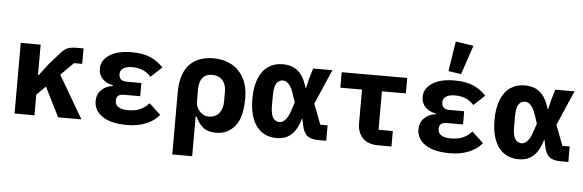

<svg xmlns="http://www.w3.org/2000/svg" viewBox="-58 -1019 4316 1422"><g transform="rotate(5 2100.0 -308.0)"><path d="M69 0V-525H217V-300H223L290 -388L369 -477Q395 -506 419.5 -515.5Q444 -525 484 -525H536V-410H475L381 -316L566 0H393L283 -219L217 -153V0Z M906 12Q786 12 722.5 -31Q659 -74 659 -144Q659 -195 692 -227.5Q725 -260 776 -267V-272Q728 -281 698.5 -310.5Q669 -340 669 -388Q669 -448 728.5 -488Q788 -528 896 -528Q979 -528 1034.5 -503.5Q1090 -479 1130 -435L1048 -359Q1020 -389 986.5 -403.5Q953 -418 909 -418Q863 -418 840.5 -402Q818 -386 818 -363V-357Q818 -334 832 -320.5Q846 -307 877 -307H985V-209H864Q835 -209 821.5 -197Q808 -185 808 -163V-157Q808 -130 832 -114Q856 -98 902 -98Q957 -98 993 -114Q1029 -130 1059 -163L1144 -84Q1111 -41 1049 -14.5Q987 12 906 12Z M1259 -258Q1259 -333 1276.5 -386Q1294 -439 1326.5 -472Q1359 -505 1404 -520.5Q1449 -536 1503 -536Q1576 -536 1634 -505.5Q1692 -475 1726.5 -413.5Q1761 -352 1761 -258Q1761 -118 1707 -53Q1653 12 1567 12Q1505 12 1469.5 -18Q1434 -48 1414 -94H1407V200H1259ZM1503 -103Q1553 -103 1580 -136.5Q1607 -170 1607 -224V-298Q1607 -352 1578.5 -382.5Q1550 -413 1503 -413Q1456 -413 1431.5 -383Q1407 -353 1407 -299V-206Q1407 -179 1420 -155.5Q1433 -132 1455 -117.5Q1477 -103 1503 -103Z M2386 0H2329Q2272 0 2244 -23Q2216 -46 2205 -104L2196 -148H2193Q2178 -95 2154.5 -59.5Q2131 -24 2097.5 -6Q2064 12 2016 12Q1954 12 1908.5 -19.5Q1863 -51 1838.5 -112Q1814 -173 1814 -262Q1814 -351 1838.5 -412.5Q1863 -474 1908.5 -505.5Q1954 -537 2016 -537Q2064 -537 2099 -520Q2134 -503 2159 -467.5Q2184 -432 2199 -377H2203L2220 -448L2243 -525H2386L2274 -266L2332 -115H2386ZM2028 -108Q2044 -108 2058 -117.5Q2072 -127 2085 -147Q2098 -167 2108 -199L2129 -263L2108 -326Q2098 -358 2085 -378Q2072 -398 2058 -407.5Q2044 -417 2028 -417Q1997 -417 1980 -389.5Q1963 -362 1963 -302V-223Q1963 -163 1980 -135.5Q1997 -108 2028 -108Z M2775 0Q2694.6 0 2655.8 -42Q2617 -84 2617 -149V-401H2456V-516H2943V-401H2765V-115H2871V0Z M3306 12Q3186 12 3122.5 -31Q3059 -74 3059 -144Q3059 -195 3092 -227.5Q3125 -260 3176 -267V-272Q3128 -281 3098.5 -310.5Q3069 -340 3069 -388Q3069 -448 3128.5 -488Q3188 -528 3296 -528Q3379 -528 3434.5 -503.5Q3490 -479 3530 -435L3448 -359Q3420 -389 3386.5 -403.5Q3353 -418 3309 -418Q3263 -418 3240.5 -402Q3218 -386 3218 -363V-357Q3218 -334 3232 -320.5Q3246 -307 3277 -307H3385V-209H3264Q3235 -209 3221.5 -197Q3208 -185 3208 -163V-157Q3208 -130 3232 -114Q3256 -98 3302 -98Q3357 -98 3393 -114Q3429 -130 3459 -163L3544 -84Q3511 -41 3449 -14.5Q3387 12 3306 12ZM3338 -579 3243 -593 3278 -816 3411 -796Z M4186 0H4129Q4072 0 4044 -23Q4016 -46 4005 -104L3996 -148H3993Q3978 -95 3954.5 -59.5Q3931 -24 3897.5 -6Q3864 12 3816 12Q3754 12 3708.5 -19.5Q3663 -51 3638.5 -112Q3614 -173 3614 -262Q3614 -351 3638.5 -412.5Q3663 -474 3708.5 -505.5Q3754 -537 3816 -537Q3864 -537 3899 -520Q3934 -503 3959 -467.5Q3984 -432 3999 -377H4003L4020 -448L4043 -525H4186L4074 -266L4132 -115H4186ZM3828 -108Q3844 -108 3858 -117.5Q3872 -127 3885 -147Q3898 -167 3908 -199L3929 -263L3908 -326Q3898 -358 3885 -378Q3872 -398 3858 -407.5Q3844 -417 3828 -417Q3797 -417 3780 -389.5Q3763 -362 3763 -302V-223Q3763 -163 3780 -135.5Q3797 -108 3828 -108Z"/></g></svg>

Font: Lilex
Style: Regular
Weight: 400
Monospace: yes
Designer: Mike Abbink, Paul van der Laan, Pieter van Rosmalen, Mikhael Khrustik
Foundry: Mikhael Khrustik
Version: Version 2.510